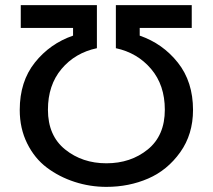

<svg xmlns="http://www.w3.org/2000/svg" viewBox="-20 -720 830 749"><path d="M61 -700H358V-532Q273 -514 220 -451Q167 -388 167 -292Q167 -191 234 -137Q301 -83 395 -83Q490 -83 556.5 -137Q623 -191 623 -292Q623 -388 569.5 -451Q516 -514 432 -532V-700H728V-611H525V-581Q615 -550 674 -475.5Q733 -401 733 -291Q733 -196 683 -126Q633 -56 558 -23.5Q483 9 395 9Q331 9 271 -10.5Q211 -30 163 -66Q115 -102 86 -160.5Q57 -219 57 -291Q57 -402 116 -476Q175 -550 265 -581V-611H61Z"/></svg>

Font: LT Superior Semi-bold
Style: Regular
Weight: 600
Designer: Daniel Lyons
Foundry: LyonsType
Version: Version 1.0